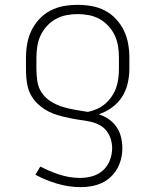

<svg xmlns="http://www.w3.org/2000/svg" viewBox="-20 -548 640 791"><path d="M313 223Q264 223 216.5 209Q169 195 126 172L146 138Q184 158 225.5 171.5Q267 185 310 185Q336 185 360.5 178Q385 171 404 154Q423 137 432.5 112.5Q442 88 442 63Q442 43 436 24Q430 5 418 -10Q406 -25 388 -34Q370 -43 351 -47Q332 -51 313 -53.5Q294 -56 274.5 -60Q255 -64 236.5 -68.5Q218 -73 199.5 -80Q181 -87 164.5 -97.5Q148 -108 134 -121.5Q120 -135 110 -152Q100 -169 95 -188Q90 -207 88.5 -226.5Q87 -246 87 -265V-310Q87 -339 92 -367.5Q97 -396 109.5 -422Q122 -448 142 -469.5Q162 -491 188 -504.5Q214 -518 242.5 -523Q271 -528 300 -528Q329 -528 357.5 -523Q386 -518 412 -504.5Q438 -491 458 -469.5Q478 -448 490.5 -422Q503 -396 508 -367.5Q513 -339 513 -310V-265Q513 -235 506 -204.5Q499 -174 482.5 -148.5Q466 -123 441 -105Q416 -87 387 -77Q409 -70 428 -57Q447 -44 460 -25Q473 -6 478.5 16.5Q484 39 484 62Q484 84 479 105.5Q474 127 463 146.5Q452 166 435.5 181.5Q419 197 399 206Q379 215 357 219Q335 223 313 223ZM342 -87Q362 -91 380.5 -99.5Q399 -108 414 -121Q429 -134 440.5 -151Q452 -168 458.5 -186.5Q465 -205 467.5 -225Q470 -245 470 -265V-310Q470 -333 466.5 -356.5Q463 -380 453 -401.5Q443 -423 427 -440.5Q411 -458 390.5 -469.5Q370 -481 346.5 -485.5Q323 -490 300 -490Q277 -490 253.5 -485.5Q230 -481 209.5 -469.5Q189 -458 173 -440.5Q157 -423 147 -401.5Q137 -380 133.5 -356.5Q130 -333 130 -310V-265Q130 -239 134 -212.5Q138 -186 153 -164.5Q168 -143 191 -129Q214 -115 239 -107.5Q264 -100 290 -95.5Q316 -91 342 -87Z"/></svg>

Font: Iosevka SS04 XLt Ex
Style: Regular
Weight: 200
Width: 7
Monospace: yes
Designer: Belleve Invis
Foundry: Belleve Invis
Version: Version 19.0.0; ttfautohint (v1.8.4)